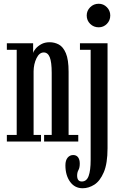

<svg xmlns="http://www.w3.org/2000/svg" viewBox="-20 -754 646 1023"><path d="M16.5 0V-35H69V-488.5H16.5V-523.5H156.5V-471Q158.5 -481 169.8 -494.5Q181 -508 199.8 -518.5Q218.5 -529 244.5 -529Q270.5 -529 293.5 -516.8Q316.5 -504.5 331 -470.5Q345.5 -436.5 345.5 -371.5V-35H397V0H215V-35H255.5V-365.5Q255.5 -423 245.2 -448.8Q235 -474.5 213 -474.5Q189.5 -474.5 174.5 -443.8Q159.5 -413 159 -374V-35H198.5V0ZM506 -608.5Q479 -608.5 460.5 -626.8Q442 -645 442 -671.5Q442 -697 460.5 -715.5Q479 -734 506 -734Q531.5 -734 549.5 -715.5Q567.5 -697 567.5 -671.5Q567.5 -645 549.5 -626.8Q531.5 -608.5 506 -608.5ZM420.5 249Q378 249 353.2 214.2Q328.5 179.5 328.5 127Q328.5 100.5 340.2 86.2Q352 72 370 72Q387 72 396 84.2Q405 96.5 405 117.5Q405 139.5 398 152Q391 164.5 391 181.5Q391 213 416 213Q441.5 213 452.2 183.8Q463 154.5 463 97.5V-488.5H406V-523.5H553V35.5Q553 117 533 163.8Q513 210.5 482.8 229.8Q452.5 249 420.5 249Z"/></svg>

Font: Imbue 10pt Medium
Style: Regular
Weight: 500
Designer: Tyler Finck
Foundry: Etcetera Type Company
Version: Version 1.102; ttfautohint (v1.8.3)